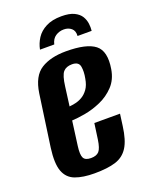

<svg xmlns="http://www.w3.org/2000/svg" viewBox="-127 -712 618 792"><g transform="rotate(-20 182.0 -316.0)"><path d="M241.7 -644.3Q276.6 -644.3 297.2 -634.3Q317.8 -624.2 327.2 -608.7Q336.5 -593.1 338.5 -576Q340.5 -559 338.8 -544.9H276.9Q278.6 -567.4 265.3 -578.6Q252 -589.8 232.5 -589.8Q212.4 -589.8 196.2 -579.1Q180 -568.4 174.7 -544.9H112Q117 -570.8 131.6 -593.4Q146.2 -616 173.5 -630.1Q200.8 -644.3 241.7 -644.3ZM149.7 11.7Q99.2 11.7 65.7 -0.8Q32.2 -13.3 19.2 -48.1Q6.3 -83 15.3 -149.6L47.5 -376.8Q58.2 -449.2 100.2 -475.6Q142.2 -502 210 -502Q299.7 -502 336.5 -473.4Q373.3 -444.8 360.7 -369Q353.5 -325 327 -297.2Q300.6 -269.3 265.4 -253.8Q230.1 -238.3 195.3 -232.1Q160.5 -226 136.8 -225L122.5 -118Q117.6 -81.5 124.9 -67Q132.2 -52.6 157.5 -52.6Q181.7 -52.6 193 -65.3Q204.2 -78.1 209.5 -114.5L219.2 -183.9H331.9L324.9 -131.9Q317.2 -72.7 297.6 -41.7Q278 -10.6 242.3 0.6Q206.6 11.7 149.7 11.7ZM146.6 -283.1Q157.6 -284.1 172.7 -287.2Q187.8 -290.3 202.9 -299Q218 -307.7 230.1 -324.4Q242.2 -341.1 246.8 -369Q252.6 -398.4 248.5 -420.7Q244.4 -443.1 215.1 -443.1Q189.5 -443.1 176.4 -428.3Q163.4 -413.5 157.5 -366Z"/></g></svg>

Font: Alumni Sans Thin
Style: Italic
Weight: 100
Italic angle: -8°
Designer: Robert E. Leuschke
Foundry: Robert E. Leuschke
Version: Version 1.016